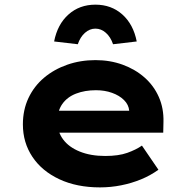

<svg xmlns="http://www.w3.org/2000/svg" viewBox="-20 -803 819 833"><path d="M413.9 10Q313 10 237.4 -25.4Q161.8 -60.7 120.5 -122.7Q79.3 -184.6 79.3 -263.3Q79.3 -326.2 103.5 -377.7Q127.8 -429.2 171.1 -465.7Q214.4 -502.2 271.7 -522.2Q329 -542.2 394 -542.2Q457.6 -542.2 512.2 -522.3Q566.7 -502.4 607.2 -466.7Q647.6 -431 669.2 -381.9Q690.8 -332.8 689.2 -274L688.2 -227.4H186.9L163.9 -322.6H557.8L540.6 -301.9V-322.4Q538.3 -348.9 518 -368.9Q497.8 -388.9 466.1 -400.2Q434.5 -411.6 396.3 -411.6Q348.1 -411.6 309.8 -396.8Q271.6 -382 250.2 -351.7Q228.9 -321.4 228.9 -275.5Q228.9 -231.8 253.8 -198.2Q278.7 -164.6 325.9 -145.5Q373.1 -126.3 436.4 -126.3Q494.2 -126.3 532.1 -139.8Q570 -153.3 595.8 -171.3L667.3 -66.6Q632.9 -41.7 591.8 -24.8Q550.7 -8 505.5 1Q460.3 10 413.9 10ZM317.5 -611.1 214.8 -623.1Q229.3 -697.5 277.1 -740.1Q324.8 -782.8 394 -782.8Q463.1 -782.8 510.9 -740.1Q558.6 -697.5 573.2 -623.1L470.5 -611.1Q459.8 -642.6 439.3 -660.7Q418.8 -678.8 394 -678.8Q369.1 -678.8 348.7 -660.7Q328.2 -642.6 317.5 -611.1Z"/></svg>

Font: Lexend Giga
Style: Regular
Weight: 400
Designer: Bonnie Shaver-Troup, Thomas Jockin
Foundry: Lexend
Version: Version 1.007